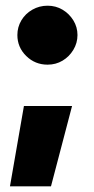

<svg xmlns="http://www.w3.org/2000/svg" viewBox="-20 -553 331 674"><path d="M147 -326Q147 -326 147 -326Q147 -326 147 -326Q103 -326 72 -356.5Q41 -387 41 -430Q41 -458 55 -481.5Q69 -505 93.5 -519Q118 -533 147 -533Q176 -533 199.5 -519Q223 -505 237.5 -481.5Q252 -458 252 -430Q252 -402 237.5 -378Q223 -354 199.5 -340Q176 -326 147 -326ZM15 101Q27 31 39.5 -40Q52 -111 64 -181Q106 -181 148.5 -181Q191 -181 233 -181Q215 -111 196 -40Q177 31 159 101Q123 101 87 101Q51 101 15 101Z"/></svg>

Font: Tilt Warp
Style: Regular
Weight: 400
Designer: Andy Clymer
Foundry: Andy Clymer
Version: Version 1.000